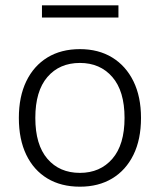

<svg xmlns="http://www.w3.org/2000/svg" viewBox="-20 -695 602 723"><path d="M281 8Q210 8 158.5 -23Q107 -54 79 -112Q51 -170 51 -251Q51 -331 79 -389Q107 -447 158.5 -478.5Q210 -510 281 -510Q351 -510 402.5 -478.5Q454 -447 482.5 -389Q511 -331 511 -251Q511 -170 482.5 -112Q454 -54 402.5 -23Q351 8 281 8ZM281 -44Q357 -44 403 -97Q449 -150 449 -251Q449 -352 403 -405Q357 -458 281 -458Q204 -458 158.5 -405Q113 -352 113 -251Q113 -150 158.5 -97Q204 -44 281 -44ZM138 -629V-675H426V-629Z"/></svg>

Font: Mulish ExtraLight Light
Style: Regular
Weight: 300
Version: Version 3.603